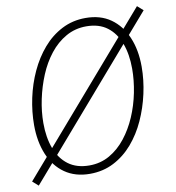

<svg xmlns="http://www.w3.org/2000/svg" viewBox="-84 -754 778 850"><g transform="rotate(-10 305.0 -329.5)"><path d="M255 12Q189 12 142.5 -20.5Q96 -53 72 -111Q48 -169 48 -243Q48 -303 61 -364Q74 -425 99.5 -480Q125 -535 162 -578Q199 -621 247.5 -646Q296 -671 354 -671Q421 -671 467 -638.5Q513 -606 537.5 -548.5Q562 -491 562 -416Q562 -356 548.5 -295Q535 -234 510 -179Q485 -124 448 -81Q411 -38 362.5 -13Q314 12 255 12ZM259 -25Q309 -25 350 -48.5Q391 -72 422.5 -112Q454 -152 475.5 -202Q497 -252 508 -307Q519 -362 519 -414Q519 -479 500.5 -528.5Q482 -578 445 -606Q408 -634 351 -634Q301 -634 259.5 -610.5Q218 -587 186.5 -547Q155 -507 134 -456.5Q113 -406 101.5 -351.5Q90 -297 90 -245Q90 -180 108.5 -130.5Q127 -81 164.5 -53Q202 -25 259 -25ZM22 24 -4 1 588 -683 614 -660Z"/></g></svg>

Font: Source Code Pro ExtraLight Light
Style: Italic
Weight: 300
Italic angle: -11°
Monospace: yes
Version: Version 1.016;hotconv 1.0.116;makeotfexe 2.5.65601